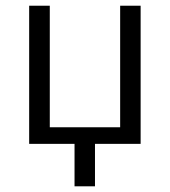

<svg xmlns="http://www.w3.org/2000/svg" viewBox="-20 -508 600 678"><path d="M243.2 149.9H315.4V0H476.6V-487.8H404.3V-58.6H155.8V-487.8H83V0H243.2Z"/></svg>

Font: HK Grotesk
Style: Regular
Weight: 400
Designer: Alfredo Marco Pradil and Stefan Peev
Foundry: Hanken Design Co.
Version: Version 1.045;PS 001.045;hotconv 1.0.88;makeotf.lib2.5.64775